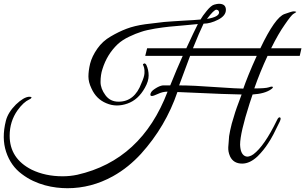

<svg xmlns="http://www.w3.org/2000/svg" viewBox="-27 -823 1612 1014"><path d="M1129 -803Q1166 -803 1166 -771Q1166 -740 1125 -719Q1084 -698 1048 -698Q1037 -675 1023 -643Q1009 -611 992 -568H1348Q1426 -732 1476 -749Q1515 -763 1523 -763Q1532 -763 1536 -761Q1540 -760 1533 -756Q1526 -752 1523 -750Q1512 -744 1477 -693Q1443 -645 1405 -568H1565L1556 -528H1386Q1366 -485 1348.5 -442Q1331 -399 1316 -356Q1376 -356 1393 -362Q1410 -368 1413.5 -364Q1417 -360 1404 -351Q1371 -328 1307 -324Q1306 -323 1291 -276Q1241 -120 1241 -59Q1242 -33 1248.5 -19Q1255 -5 1265.5 0.5Q1276 6 1288 3Q1300 0 1311 -8Q1369 -51 1436 -189Q1444 -206 1451.5 -203Q1459 -200 1451 -182Q1432 -142 1417 -113.5Q1402 -85 1389 -66Q1366 -30 1334 2Q1293 41 1252 41Q1206 41 1188 3Q1182 -11 1180 -22.5Q1178 -34 1178.5 -45.5Q1179 -57 1180.5 -70.5Q1182 -84 1183 -104Q1185 -118 1188.5 -134Q1192 -150 1197 -170L1215 -230Q1219 -241 1223.5 -255Q1228 -269 1235 -286L1249 -324Q1227 -324 1143 -327Q1059 -330 910 -337Q848 -155 718 -11Q686 24 649 54Q612 84 569 108Q455 171 329 171Q302 171 272 167.5Q242 164 210.5 155.5Q179 147 148 132.5Q117 118 88 96Q30 53 5.5 -20.5Q-19 -94 4 -185Q15 -229 57 -271Q98 -310 126 -312Q142 -312 139 -306.5Q136 -301 128 -298Q97 -284 66 -241Q24 -182 24 -106Q24 14 140 73Q212 108 304 108Q343 108 381 100Q720 23 858 -339Q832 -339 807 -327Q783 -316 775.5 -316Q768 -316 767 -322Q767 -339 791 -354Q815 -370 833 -372H872Q906 -457 938 -528H740L750 -568H957Q999 -659 1018 -696L944 -689L866 -682Q851 -680 832.5 -678Q814 -676 792 -672Q770 -668 751.5 -664Q733 -660 719 -655Q690 -646 654.5 -629Q619 -612 595 -590Q538 -536 514 -458Q504 -428 504 -390Q504 -355 530 -320Q555 -286 599 -286Q684 -286 720 -384Q735 -417 736 -436Q737 -455 734 -465.5Q731 -476 728.5 -480Q726 -484 734 -488Q741 -489 746 -480Q758 -454 758 -424Q758 -394 738 -359Q703 -296 646 -276Q618 -266 590 -266Q562 -266 534 -278Q481 -300 456 -356Q440 -389 440 -419Q440 -449 449 -487Q459 -526 487 -566Q515 -606 557 -630Q599 -655 641 -671Q683 -687 740 -695L840 -707Q862 -709 887.5 -710.5Q913 -712 943 -714Q1004 -717 1032 -720Q1042 -738 1065 -766Q1088 -794 1104 -798.5Q1120 -803 1129 -803ZM1258 -355Q1268 -384 1285.5 -427.5Q1303 -471 1329 -528H977L919 -372Q993 -372 1112 -363Q1172 -359 1208 -357Q1244 -355 1258 -355ZM1116 -772Q1103 -772 1066 -723Q1131 -734 1130 -758Q1128 -770 1119 -771Q1118 -772 1116 -772Z"/></svg>

Font: #9Slide05 Great Vibes
Style: Regular
Weight: 400
Designer: Robert E. Leuschke
Foundry: Robert E. Leuschke
Version: Version 1.001